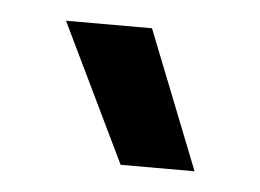

<svg xmlns="http://www.w3.org/2000/svg" viewBox="-29 -775 322 238"><g transform="rotate(5 132.5 -656.0)"><path d="M45 -742H152L220 -570H128Z"/></g></svg>

Font: Prompt
Style: Regular
Weight: 400
Designer: Katatrad Team
Foundry: CadsonDemak
Version: Version 1.001